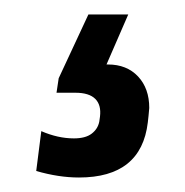

<svg xmlns="http://www.w3.org/2000/svg" viewBox="-20 -48 256 265"><path d="M127 41H129Q155 41 170.5 57.5Q186 74 186 101L185 112L184 121Q175 197 89 197Q61 197 30 188L37 133Q60 143 82 143Q98 143 106.5 136.5Q115 130 117 120L118 113Q120 97 111.5 88.5Q103 80 84 80H58L61 60L102 -28H157Z"/></svg>

Font: Ropa Sans
Style: Italic
Weight: 400
Version: Version 1.100